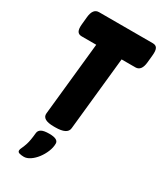

<svg xmlns="http://www.w3.org/2000/svg" viewBox="-230 -784 939 1108"><g transform="rotate(30 239.5 -230.0)"><path d="M190 2Q111 2 115 -42L166 -529H69Q48 -529 40 -543.5Q32 -558 35 -589L40 -640Q46 -700 86 -700H444Q465 -700 473 -686Q481 -672 478 -640L473 -589Q467 -529 427 -529H335L284 -41Q280 2 199 2ZM127 240Q111 240 98 236.5Q85 233 85 222Q85 213 91 202Q97 191 105.5 165Q114 139 119 86Q121 69 137 60Q153 51 189 51Q249 51 249 82Q249 108 237.5 136Q226 164 208 187.5Q190 211 168.5 225.5Q147 240 127 240Z"/></g></svg>

Font: Asap Condensed Condensed Black
Style: Italic
Weight: 900
Width: 3
Italic angle: -6°
Designer: Pablo Cosgaya
Foundry: Omnibus-Type
Version: Version 3.001; ttfautohint (v1.8.4.7-5d5b)